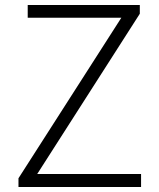

<svg xmlns="http://www.w3.org/2000/svg" viewBox="-20 -749 637 769"><path d="M54 0H545V-52H129L540 -694V-729H91V-678H466L54 -35Z"/></svg>

Font: Noto Sans T Chinese Light
Style: Regular
Weight: 300
Designer: Ryoko NISHIZUKA (kana & ideographs); Paul D. Hunt (Latin, Greek & Cyrillic); Wenlong ZHANG (bopomofo); Sandoll Communica
Foundry: Adobe Systems Incorporated
Version: Version 1.000;PS 1;hotconv 1.0.78;makeotf.lib2.5.61930